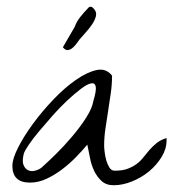

<svg xmlns="http://www.w3.org/2000/svg" viewBox="-20 -547 513 568"><path d="M238.3 -119.1Q223.6 -101.6 204.6 -82Q185.5 -62.5 163.6 -45.9Q141.6 -29.3 117.7 -18.1Q93.8 -6.8 68.4 -6.8Q16.6 -6.8 16.6 -56.6Q16.6 -77.1 33.7 -110.8Q50.8 -144.5 78.1 -181.6Q105.5 -218.8 138.7 -253.4Q171.9 -288.1 205.1 -311Q238.3 -334 266.1 -339.8Q293.9 -345.7 311.5 -323.2Q311.5 -296.9 307.6 -270.5Q303.7 -244.1 299.8 -218.3Q295.9 -192.4 292 -167Q288.1 -141.6 288.1 -115.2Q288.1 -109.4 289.6 -97.2Q291 -85 294.4 -72.8Q297.9 -60.5 303.7 -51.3Q309.6 -42 319.3 -42Q342.8 -42 357.9 -47.9Q373 -53.7 384.3 -62Q395.5 -70.3 403.8 -81.1Q412.1 -91.8 421.4 -102.5Q430.7 -113.3 442.4 -123Q454.1 -132.8 472.7 -138.7Q472.7 -138.7 472.7 -135.7Q472.7 -132.8 472.7 -130.9Q472.7 -106.4 458 -82.5Q443.4 -58.6 420.9 -40Q398.4 -21.5 370.6 -10.3Q342.8 1 316.4 1Q293.9 1 280.3 -11.7Q266.6 -24.4 258.3 -42Q250 -59.6 246.1 -80.6Q242.2 -101.6 238.3 -119.1ZM255.9 -247.1Q265.6 -279.3 263.2 -291Q260.7 -302.7 249 -300.3Q237.3 -297.9 218.8 -283.7Q200.2 -269.5 178.7 -249.5Q157.2 -229.5 135.7 -205.1Q114.3 -180.7 95.7 -158.7Q77.1 -136.7 65.4 -119.1Q53.7 -101.6 50.8 -93.8Q44.9 -71.3 49.3 -59.6Q53.7 -47.9 63 -43.5Q72.3 -39.1 83.5 -42Q94.7 -44.9 102.5 -50.8Q119.1 -65.4 144.5 -90.3Q169.9 -115.2 193.8 -143.6Q217.8 -171.9 235.4 -199.7Q252.9 -227.5 255.9 -247.1ZM221.7 -437.5Q215.8 -431.6 210 -422.9Q204.1 -414.1 196.8 -407.2Q189.5 -400.4 181.6 -398.9Q173.8 -397.5 166 -407.2L201.2 -467.8Q206.1 -482.4 217.3 -496.6Q228.5 -510.7 238.3 -520.5Q248 -534.2 258.8 -519.5Q266.6 -510.7 263.7 -499Q260.7 -487.3 252.9 -475.6Q245.1 -463.9 235.8 -453.6Q226.6 -443.4 221.7 -437.5Z"/></svg>

Font: Zeyada
Style: Regular
Weight: 400
Version: Version 1.002 2010